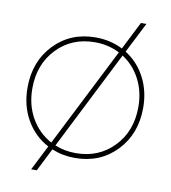

<svg xmlns="http://www.w3.org/2000/svg" viewBox="-104 -949 1049 1177"><g transform="rotate(10 421.0 -360.0)"><path d="M589 -686 677 -860H711L615 -671Q693 -622 737 -538Q781 -454 781 -350Q781 -187 679.5 -81Q578 25 421 25Q344 25 277 -3L205 140H170L249 -16Q162 -62 111.5 -149.5Q61 -237 61 -350Q61 -513 162.5 -619Q264 -725 421 -725Q511 -725 589 -686ZM91 -350Q91 -247 137 -166.5Q183 -86 263 -43L575 -659Q505 -695 421 -695Q277 -695 184 -597.5Q91 -500 91 -350ZM751 -350Q751 -445 711 -522Q671 -599 601 -644L291 -30Q352 -5 421 -5Q564 -5 657.5 -102Q751 -199 751 -350Z"/></g></svg>

Font: Metropolitano Thin
Style: Regular
Weight: 250
Designer: Fonts by Alex Slobzheninov & Chris M. Simpson / Changes by Cristiano Sobral
Foundry: Fonts by Alex Slobzheninov & Chris M. Simpson / Changes by Cristiano Sobral
Version: Version 1.00;August 30, 2020;FontCreator 13.0.0.2681 64-bit